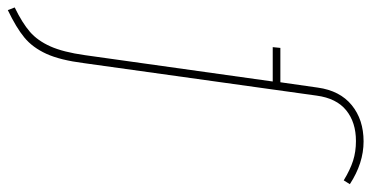

<svg xmlns="http://www.w3.org/2000/svg" viewBox="-294 -522 972 503"><g transform="rotate(90 192.5 -271.0)"><path d="M424 -701 414 -685Q386 -702 362.5 -709.5Q339 -717 311 -717Q262 -717 230.5 -691.5Q199 -666 192 -614L107 -5Q99 58 82.5 94Q66 130 40 151.5Q14 173 -32 195L-39 177Q2 157 25 137Q48 117 63 83.5Q78 50 86 -7L155 -499H65L67 -519H157L171 -617Q179 -675 217 -706Q255 -737 312 -737Q369 -737 424 -701Z"/></g></svg>

Font: FiraGO Thin
Style: Italic
Weight: 100
Italic angle: -8°
Designer: bBox Type GmbH
Foundry: bBox Type GmbH
Version: Version 1.001